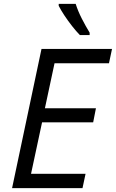

<svg xmlns="http://www.w3.org/2000/svg" viewBox="-20 -965 595 985"><path d="M42 0 192.9 -713.9H554.7L539.1 -640.6H259.8L210.4 -409.7H472.2L458 -337.4H195.8L139.2 -73.2H418.9L403.3 0ZM389.6 -785.2Q371.1 -804.2 349.6 -831.5Q328.1 -858.9 309.8 -886.7Q291.5 -914.6 281.2 -935.1V-945.3H368.2Q379.9 -908.2 399.9 -869.1Q419.9 -830.1 439.9 -797.4V-785.2Z"/></svg>

Font: Open Sans
Style: Italic
Weight: 400
Italic angle: -12°
Designer: Monotype Design Team
Foundry: Monotype Imaging Inc.
Version: Version 3.000; ttfautohint (v1.8.4)